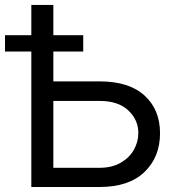

<svg xmlns="http://www.w3.org/2000/svg" viewBox="-37 -747 710 767"><path d="M176.1 -421.9H360.8Q478 -421.9 540.1 -365.6Q602.3 -309.3 602.3 -214.5Q602.3 -119.7 540.1 -59.8Q478 0 360.8 0H88.1V-727.3H176.1ZM176.1 -343.8V-76.7H360.8Q410.5 -76.7 445.1 -96.8Q479.8 -116.8 497.7 -148.6Q515.6 -180.4 515.6 -215.9Q515.6 -268.1 475.5 -305.9Q435.4 -343.8 360.8 -343.8ZM-17 -541.2V-606.5H295.5V-541.2Z"/></svg>

Font: Inter Zeller
Style: Regular
Weight: 400
Designer: Rasmus Andersson; Joe Bland
Foundry: zeller
Version: Version 3.015;git-dec3a8cb1